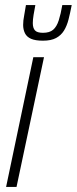

<svg xmlns="http://www.w3.org/2000/svg" viewBox="-20 -735 302 755"><path d="M4 0 111 -510H153L45 0ZM149 -575Q119 -575 102 -582.5Q85 -590 78 -604.5Q71 -619 71 -637Q71 -654 75 -674Q79 -694 82 -715H119Q115 -694 112 -676Q109 -658 109 -644Q109 -625 117.5 -615.5Q126 -606 149 -606Q175 -606 189 -618Q203 -630 211 -655Q219 -680 225 -715H262Q256 -684 249.5 -658.5Q243 -633 231.5 -614.5Q220 -596 200.5 -585.5Q181 -575 149 -575Z"/></svg>

Font: Saira ExtraCondensed ExtraLight
Style: Italic
Weight: 250
Width: 2
Italic angle: -12°
Designer: Hector Gatti with collaboration of the Omnibus-Type team
Foundry: Omnibus-Type
Version: Version 1.101